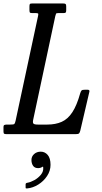

<svg xmlns="http://www.w3.org/2000/svg" viewBox="-75 -770 583 1102"><path d="M-55 -16V-42Q-55 -50.5 -49.5 -52.8Q-44 -55 -36 -55H-16Q3 -55 7 -58.2Q11 -61.5 14.5 -77L143.5 -678.5Q146 -690 143.5 -692.5Q141 -695 128 -695H109Q98 -695 96 -699Q94 -703 94 -714V-732Q94 -742 96 -746Q98 -750 108 -750H288Q298 -750 301.5 -747Q305 -744 305 -733V-712Q305 -702 302.5 -698.5Q300 -695 290 -695H261Q248.5 -695 246.8 -691.5Q245 -688 242.5 -678L115.5 -83Q112 -66.5 116.8 -60.8Q121.5 -55 143 -55H196Q244 -55 279.2 -70.8Q314.5 -86.5 340.2 -125.8Q366 -165 385.5 -235Q389 -246.5 393.2 -250.8Q397.5 -255 413 -255H427Q441 -255 438 -243.5L386 -21Q383 -8.5 378.5 -4.2Q374 0 358 0H-35Q-46.5 0 -50.8 -2.2Q-55 -4.5 -55 -16ZM105.5 148Q105.5 128 120.8 114.2Q136 100.5 159 100.5Q182.5 100.5 198.8 119.2Q215 138 215 176Q215 210.5 195.2 240.2Q175.5 270 144.8 289.2Q114 308.5 81 311.5Q76.5 312 74.2 311.2Q72 310.5 72 305.5V288Q72 280.5 82 279Q100.5 276 122.5 263.8Q144.5 251.5 160 232.5Q175.5 213.5 173 190.5Q172.5 185.5 170.2 186.5Q168 187.5 164.5 190Q156 195 144 195Q124 195 114.8 181.5Q105.5 168 105.5 148Z"/></svg>

Font: Besley* Condensed
Style: Italic
Weight: 400
Width: 3
Italic angle: -13°
Designer: Owen Earl
Foundry: indestructible type*
Version: Version 3.000; ttfautohint (v1.8.3)